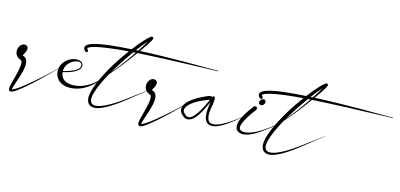

<svg xmlns="http://www.w3.org/2000/svg" viewBox="-65 -987 3240 1554"><g transform="rotate(15 1554.5 -210.5)"><path d="M76.9 -244.6C35 -244 13.3 -183.9 35.1 -147.4C44.3 -131.9 60.4 -121.2 77.8 -115.2C86.9 -112 88.5 -100.1 88.6 -83.8C88.9 -34.9 62.4 45.2 52 90.3C47.2 111.1 34.3 159.2 70.8 151C75.7 149.9 81.2 147.5 86.7 144.6C97.9 138.6 111.9 129 127.1 117.3C213.6 50.8 318.4 -53.6 390.4 -127.9C404 -141.9 412.7 -151.2 417.7 -156.6C417.8 -156.6 417.8 -156.7 417.8 -156.8C417.8 -157 417.6 -157.2 417.4 -157.2C417.3 -157.2 417.2 -157.1 417.2 -157.1C398.1 -136.6 371.7 -111.9 344.9 -86.7C287 -32.4 187.1 58.6 118.7 105.7C103 116.5 89.5 124.6 79.2 129C74.8 130.9 71.3 131.9 68.8 132.3C69.8 120.5 72.8 112.2 77.5 97.2C92.3 50.6 123.1 -28.8 125.9 -82.9C127.6 -117.9 116.5 -144.1 90.8 -153C87.5 -154.1 84.5 -155.5 81.7 -157C92.4 -172.2 128.3 -227.9 88.1 -242.7C84.3 -244.1 80.6 -244.6 77.1 -244.6C77.1 -244.6 77 -244.6 76.9 -244.6Z M570.6 -199.1C568.5 -242.5 512.1 -243.5 475.1 -229.4C428.3 -211.5 377 -161.8 391 -88.6C402 -31.3 455.9 5.1 531.8 -1.8C638.8 -11.5 711.3 -82.8 760.5 -148.4C761.6 -149.8 764 -151.7 764 -153.2C764 -153.5 763.8 -153.7 763.5 -153.7C762.4 -153.7 760.5 -150.4 759.5 -149.2C710.8 -94.8 635 -27.6 530.6 -28.7C470.2 -29.4 434.9 -56.2 429.7 -108.8C473.4 -118.1 543.4 -139 564.5 -175.1C569.1 -183 571 -191.1 570.6 -199.1ZM484.5 -209.5C504.8 -221.3 559.7 -240.3 561.8 -198.7C562.6 -182.4 552 -171 541.4 -162.4C516.6 -142.5 461.8 -124.9 429.2 -117.7C428.4 -160.2 455.4 -192.3 484.5 -209.5Z M1066.8 -553.9C1073.2 -569.8 1059.2 -578 1046.4 -569.7C1029.7 -558.5 1014.4 -542.7 999.3 -526.5C975 -500.4 945.5 -464.2 921 -432C813.1 -425.2 679.9 -415.8 602 -390.5C579.2 -383.1 532.5 -365.1 552.9 -330.9C557.2 -323.8 563.7 -314.8 572.6 -314.8C579.3 -314.8 584.8 -320.3 584.8 -327C584.8 -335.7 568.9 -341.4 573.9 -348.5C581.9 -359.7 604.8 -366 621.1 -370.6C690.3 -390.1 808.3 -402.2 904.2 -409.6C842.6 -326.1 795.6 -254.4 748.5 -161.4C731 -126.9 713.7 -88.6 701.5 -52.1C691.9 -23.3 685.1 5.2 684.7 29.9C684 74.4 705.3 104.6 750.4 103.7C767.1 103.4 785.6 98.5 805 90.8C889.2 57.1 994.1 -30 1059.4 -82.7C1092.2 -109.2 1127.1 -135.2 1153.5 -155.4C1153.7 -155.5 1153.9 -155.8 1153.9 -156.1C1153.9 -156.6 1153.4 -157 1153 -157C1152.8 -157 1152.6 -157 1152.5 -156.9C1125.6 -136.4 1089.9 -112 1056.3 -86.6C991.3 -37.3 883.3 46.8 799.4 75.7C762.1 88.6 720.8 92 711.4 56.1C709.5 49.1 708.9 40.6 709.4 30.8C710.6 9.8 717.3 -15.7 727.2 -43.1C745.4 -93.5 773.3 -147 799 -192.4C859.3 -258.9 915.5 -332 975 -414.4C1135.9 -423.9 1367.2 -432.8 1537 -437.8L1606.1 -439.8C1619.9 -440.2 1646.4 -439.2 1646.4 -442.9C1646.4 -444.1 1645.4 -445 1644.2 -445C1550.2 -443.3 1482.1 -445.8 1376 -445.2C1256.6 -444.6 1095.1 -441.7 990.6 -436.1C1020.2 -477.8 1040.2 -505.7 1059.8 -540.2C1062.8 -545.5 1065.3 -550.2 1066.8 -553.9ZM1033.2 -527.3C1019.6 -503 999.1 -470.3 975.9 -435.3C970.2 -435 963.8 -434.6 957.1 -434.2C983.5 -469.6 1006.7 -499 1033.2 -527.3ZM961.3 -413.5C909.6 -337.4 862.3 -272.3 810 -211.6C815.5 -221 820.8 -230 825.8 -238.2C825.8 -238.2 827.4 -240.9 827.4 -240.9C858.4 -292.3 902.7 -359.7 940.8 -412.2C948.1 -412.7 954.9 -413.1 961.3 -413.5Z M1159.9 -244.6C1118 -244 1096.3 -183.9 1118.1 -147.4C1127.3 -131.9 1143.4 -121.2 1160.8 -115.2C1169.9 -112 1171.5 -100.1 1171.6 -83.8C1171.9 -34.9 1145.4 45.2 1135 90.3C1130.2 111.1 1117.3 159.2 1153.8 151C1158.7 149.9 1164.2 147.5 1169.7 144.6C1180.9 138.6 1194.9 129 1210.1 117.3C1296.6 50.8 1401.4 -53.6 1473.4 -127.9C1487 -141.9 1495.7 -151.2 1500.7 -156.6C1500.8 -156.6 1500.8 -156.7 1500.8 -156.8C1500.8 -157 1500.6 -157.2 1500.4 -157.2C1500.3 -157.2 1500.2 -157.1 1500.2 -157.1C1481.1 -136.6 1454.7 -111.9 1427.9 -86.7C1370 -32.4 1270.1 58.6 1201.7 105.7C1186 116.5 1172.5 124.6 1162.2 129C1157.8 130.9 1154.3 131.9 1151.8 132.3C1152.8 120.5 1155.8 112.2 1160.5 97.2C1175.3 50.6 1206.1 -28.8 1208.9 -82.9C1210.6 -117.9 1199.5 -144.1 1173.8 -153C1170.5 -154.1 1167.5 -155.5 1164.7 -157C1175.4 -172.2 1211.3 -227.9 1171.1 -242.7C1167.3 -244.1 1163.6 -244.6 1160.1 -244.6C1160.1 -244.6 1160 -244.6 1159.9 -244.6Z M1947.1 -150.2C1947.1 -150.2 1947.1 -150.2 1947.1 -150.2H1947.1H1947.1C1947.1 -150.2 1937.1 -141.5 1923.9 -130.9C1890.3 -104 1826.9 -57.8 1779.6 -35.5C1746.1 -19.6 1686.9 0.9 1669.3 -43.4C1649.7 -92.6 1673.5 -159.2 1676.1 -208.4C1677 -224.7 1666.8 -250.8 1652.4 -228.1C1636.9 -239.4 1603.6 -220.1 1591.4 -214.8C1572.1 -206.4 1536.4 -189.3 1503.2 -165.9C1478 -148.1 1449.7 -124.6 1438.2 -94.3C1423.6 -55.6 1446.1 -29.3 1470.9 -11.9C1517.6 20.4 1561 -28.4 1581 -56.9C1609.2 -97.2 1629.7 -145.1 1649.8 -186.2C1637.1 -119.8 1620.9 1.8 1709.6 -0.7C1737.8 -1.7 1763 -14.2 1784.5 -25.8C1843 -57.5 1905.1 -111.8 1946.5 -149.5C1946.8 -149.8 1947.2 -150.2 1947.2 -150.2C1947.2 -150.2 1947.2 -150.2 1947.2 -150.2V-150.2V-150.2C1947.2 -150.2 1947.2 -150.2 1947.2 -150.2V-150.2V-150.2C1947.2 -150.2 1947.2 -150.2 1947.2 -150.2V-150.2V-150.2V-150.2V-150.2V-150.2V-150.2C1947.2 -150.2 1947.2 -150.2 1947.2 -150.2V-150.2V-150.2C1947.2 -150.2 1947.2 -150.2 1947.2 -150.2H1947.2H1947.2C1947.2 -150.2 1947.2 -150.2 1947.2 -150.2H1947.2H1947.2C1947.2 -150.2 1947.2 -150.2 1947.2 -150.2H1947.2H1947.2H1947.1H1947.1H1947.1H1947.1H1947.1C1947.1 -150.2 1947.1 -150.2 1947.1 -150.2H1947.1ZM1639.5 -201C1619.5 -155.7 1598.3 -108.3 1567.5 -66.7C1550.8 -44.2 1518.6 -2.6 1483.2 -29.2C1463.5 -43.8 1449.7 -59.4 1460.9 -85.3C1482.6 -135.9 1572 -175.8 1615.4 -192.8C1621.7 -195.3 1631.5 -199.1 1639.5 -201Z M2072.8 -313.1C2051.6 -331.8 2013.2 -290 2036.1 -270.5C2045.4 -262.5 2061.2 -265.7 2071.2 -277.4C2081.2 -289.1 2081.9 -305.1 2072.8 -313.1ZM2025.8 -229.1C2025.8 -238 2018.5 -245.5 2009.4 -245.5C2000.6 -245.5 1997.3 -240.3 1992.1 -233.8C1968 -203 1940.3 -162.8 1922 -125.6C1907 -94.9 1886.9 -30.4 1929.5 -9C1957.1 5.2 1988.8 -0.7 2017 -11C2075.9 -32.5 2153.9 -94.5 2190.5 -124.4C2201.3 -133.2 2216.8 -148.5 2228.4 -157.9C2228.5 -158.1 2228.6 -158.3 2228.6 -158.5C2228.6 -158.9 2228.3 -159.4 2227.9 -159.2C2226.5 -158.5 2224.4 -156.5 2222.2 -154.8C2171.5 -114.2 2094.1 -48.7 2012.2 -26C1983.6 -18 1937.8 -14.2 1932.1 -42.9C1927.4 -67.1 1944 -95.7 1951.5 -111.1C1970 -148.8 1997.4 -187.2 2022.1 -218.7C2024.1 -221.2 2025.8 -225.8 2025.8 -229.1Z M2529.8 -553.9C2536.2 -569.8 2522.2 -578 2509.4 -569.7C2492.7 -558.5 2477.4 -542.7 2462.3 -526.5C2438 -500.4 2408.5 -464.2 2384 -432C2276.1 -425.2 2142.9 -415.8 2065 -390.5C2042.2 -383.1 1995.5 -365.1 2015.9 -330.9C2020.2 -323.8 2026.7 -314.8 2035.6 -314.8C2042.3 -314.8 2047.8 -320.3 2047.8 -327C2047.8 -335.7 2031.9 -341.4 2036.9 -348.5C2044.9 -359.7 2067.8 -366 2084.1 -370.6C2153.3 -390.1 2271.3 -402.2 2367.2 -409.6C2305.6 -326.1 2258.6 -254.4 2211.5 -161.4C2194 -126.9 2176.7 -88.6 2164.5 -52.1C2154.9 -23.3 2148.1 5.2 2147.7 29.9C2147 74.4 2168.3 104.6 2213.4 103.7C2230.1 103.4 2248.6 98.5 2268 90.8C2352.2 57.1 2457.1 -30 2522.4 -82.7C2555.2 -109.2 2590.1 -135.2 2616.5 -155.4C2616.7 -155.5 2616.9 -155.8 2616.9 -156.1C2616.9 -156.6 2616.4 -157 2616 -157C2615.8 -157 2615.6 -157 2615.5 -156.9C2588.6 -136.4 2552.9 -112 2519.3 -86.6C2454.3 -37.3 2346.3 46.8 2262.4 75.7C2225.1 88.6 2183.8 92 2174.4 56.1C2172.5 49.1 2171.9 40.6 2172.4 30.8C2173.6 9.8 2180.3 -15.7 2190.2 -43.1C2208.4 -93.5 2236.3 -147 2262 -192.4C2322.3 -258.9 2378.5 -332 2438 -414.4C2598.9 -423.9 2830.2 -432.8 3000 -437.8L3069.1 -439.8C3082.9 -440.2 3109.4 -439.2 3109.4 -442.9C3109.4 -444.1 3108.4 -445 3107.2 -445C3013.2 -443.3 2945.1 -445.8 2839 -445.2C2719.6 -444.6 2558.1 -441.7 2453.6 -436.1C2483.2 -477.8 2503.2 -505.7 2522.8 -540.2C2525.8 -545.5 2528.3 -550.2 2529.8 -553.9ZM2496.2 -527.3C2482.6 -503 2462.1 -470.3 2438.9 -435.3C2433.2 -435 2426.8 -434.6 2420.1 -434.2C2446.5 -469.6 2469.7 -499 2496.2 -527.3ZM2424.3 -413.5C2372.6 -337.4 2325.3 -272.3 2273 -211.6C2278.5 -221 2283.8 -230 2288.8 -238.2C2288.8 -238.2 2290.4 -240.9 2290.4 -240.9C2321.4 -292.3 2365.7 -359.7 2403.8 -412.2C2411.1 -412.7 2417.9 -413.1 2424.3 -413.5Z"/></g></svg>

Font: Sinatra
Style: Regular
Weight: 400
Designer: Fahmi
Version: Version 0.1